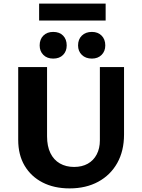

<svg xmlns="http://www.w3.org/2000/svg" viewBox="-20 -1030 785 1065"><path d="M366 15Q280 15 216 -18Q152 -51 116.5 -111Q81 -171 81 -254V-658H241V-274Q241 -219 259.5 -181Q278 -143 312 -123.5Q346 -104 391 -104Q435 -104 467 -122Q499 -140 516.5 -173.5Q534 -207 534 -251V-658H668V-284Q668 -193 630.5 -126Q593 -59 525 -22Q457 15 366 15ZM275 -705Q241 -705 220.5 -725.5Q200 -746 200 -778Q200 -812 220.5 -832.5Q241 -853 275 -853Q310 -853 330 -832.5Q350 -812 350 -778Q350 -746 330 -725.5Q310 -705 275 -705ZM490 -705Q455 -705 434 -725.5Q413 -746 413 -778Q413 -812 434 -832.5Q455 -853 490 -853Q523 -853 543.5 -832.5Q564 -812 564 -778Q564 -746 543.5 -725.5Q523 -705 490 -705ZM197 -916V-1010H566V-916Z"/></svg>

Font: Ysabeau ExtraBold
Style: Regular
Weight: 800
Designer: Christian Thalmann (Catharsis Fonts)
Version: Version 2.002